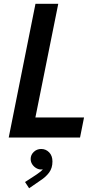

<svg xmlns="http://www.w3.org/2000/svg" viewBox="-20 -740 521 1033"><path d="M170.9 -719.7H293.5L170.4 -107.9H432.1L410.6 0H26.9ZM114.7 239.3 170.4 203.1 179.7 196.8Q201.7 182.1 210.4 170.9Q204.6 171.9 200.7 171.9Q187.5 171.9 174.6 164.3Q161.6 156.7 153.3 143.8Q145 130.9 145 115.2Q145 93.3 161.6 77.4Q178.2 61.5 201.7 61.5Q226.6 61.5 244.4 79.6Q262.2 97.7 262.2 128.9Q262.2 164.1 244.4 188.2Q226.6 212.4 196.8 231.4L136.7 272.9Z"/></svg>

Font: Reddit Sans Vanilla SemiBold
Style: Italic
Weight: 600
Italic angle: -11.25°
Designer: Stephen Hutchings
Version: Version 1.013